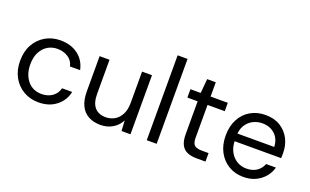

<svg xmlns="http://www.w3.org/2000/svg" viewBox="-81 -1119 2473 1530"><g transform="rotate(20 1155.5 -354.0)"><path d="M297 12Q226 12 169.5 -21Q113 -54 80.5 -113Q48 -172 48 -250Q48 -330 80.5 -388.5Q113 -447 169.5 -480Q226 -513 297 -513Q387 -513 447 -467Q507 -421 523 -343H437Q427 -390 388 -415.5Q349 -441 296 -441Q253 -441 216.5 -420Q180 -399 157 -356.5Q134 -314 134 -251Q134 -204 147.5 -168Q161 -132 183 -107.5Q205 -83 234.5 -71Q264 -59 296 -59Q332 -59 360.5 -70.5Q389 -82 409.5 -104.5Q430 -127 437 -158H523Q507 -82 446.5 -35Q386 12 297 12Z M823 12Q765 12 721.5 -11Q678 -34 654.5 -82Q631 -130 631 -203V-501H715V-212Q715 -136 747.5 -98Q780 -60 842 -60Q884 -60 918 -80.5Q952 -101 971.5 -140Q991 -179 991 -236V-501H1075V0H999L994 -88Q970 -41 925 -14.5Q880 12 823 12Z M1213 0V-720H1297V0Z M1634 0Q1589 0 1556 -14Q1523 -28 1505.5 -61.5Q1488 -95 1488 -152V-430H1401V-501H1488L1499 -622H1572V-501H1718V-430H1572V-152Q1572 -105 1591 -88.5Q1610 -72 1658 -72H1711V0Z M2034 12Q1964 12 1909 -21Q1854 -54 1822.5 -113Q1791 -172 1791 -251Q1791 -330 1822 -389Q1853 -448 1908.5 -480.5Q1964 -513 2036 -513Q2110 -513 2162 -480.5Q2214 -448 2241.5 -394.5Q2269 -341 2269 -278Q2269 -268 2269 -257Q2269 -246 2268 -232H1854V-297H2186Q2183 -365 2140.5 -403.5Q2098 -442 2034 -442Q1992 -442 1955 -423Q1918 -404 1895.5 -367Q1873 -330 1873 -274V-246Q1873 -184 1896 -142.5Q1919 -101 1955.5 -80Q1992 -59 2034 -59Q2087 -59 2121.5 -82.5Q2156 -106 2172 -147H2255Q2242 -101 2212 -65.5Q2182 -30 2137.5 -9Q2093 12 2034 12Z"/></g></svg>

Font: DM Sans 17pt
Style: Regular
Weight: 400
Version: Version 4.004;gftools[0.9.30]